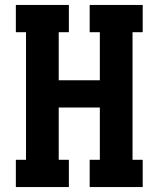

<svg xmlns="http://www.w3.org/2000/svg" viewBox="-20 -755 640 775"><path d="M44 0V-110H85V-625H44V-735H258V-625H217V-431H383V-625H342V-735H556V-625H515V-110H556V0H342V-110H383V-321H217V-110H258V0Z"/></svg>

Font: Iosevka Curly Slab XBdEx
Style: Regular
Weight: 800
Width: 7
Monospace: yes
Designer: Belleve Invis
Foundry: Belleve Invis
Version: Version 11.0.0; ttfautohint (v1.8.3)